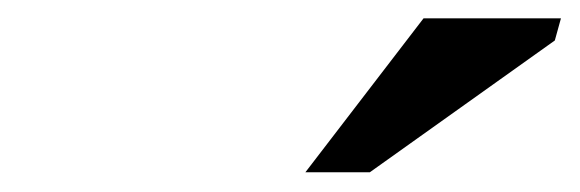

<svg xmlns="http://www.w3.org/2000/svg" viewBox="-20 -736 616 204"><path d="M304.5 -553 430 -716.5H576L569.5 -693L373 -553Z"/></svg>

Font: Newsreader 9pt SemiBold
Style: Italic
Weight: 600
Italic angle: -17°
Designer: Hugues Gentile
Foundry: Production Type
Version: Version 1.003